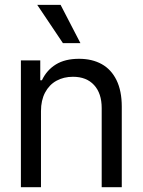

<svg xmlns="http://www.w3.org/2000/svg" viewBox="-20 -783 597 803"><path d="M151.4 0H67.4V-530.3H148.4V-447.3H155.3Q175.3 -489.7 213.6 -513.4Q252 -537.1 310.5 -537.1Q365.2 -537.1 405.3 -514.9Q445.3 -492.7 467.3 -447.8Q489.3 -402.8 489.3 -336.9V0H405.3V-331.1Q405.3 -392.6 373.5 -427.2Q341.8 -461.9 285.2 -461.9Q246.1 -461.9 215.8 -445.1Q185.5 -428.2 168.5 -395.8Q151.4 -363.3 151.4 -318.4ZM135.7 -762.7H233.4L316.4 -602.5H243.2Z"/></svg>

Font: Pretendard Std
Style: Regular
Weight: 400
Designer: Base glyphs from Inter by Rasmus Andersson; Hangeul glyphs from Noto Sans CJK(Source Han Sans) by Jang Soo-young and Kan
Foundry: Kil Hyung-jin
Version: Version 1.309